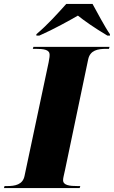

<svg xmlns="http://www.w3.org/2000/svg" viewBox="-53 -951 576 971"><path d="M131 -778V-771H146C219 -803 301 -849 341 -872C372 -847 423 -811 490 -771H503V-778C480 -810 436 -893 415 -931H282C239 -883 187 -825 131 -778ZM-33 0H350L353 -10H340C298 -10 266 -14 266 -40C266 -52 271 -67 276 -92L393 -651C403 -697 441 -704 485 -704H498L501 -714H116L113 -704H126C169 -704 198 -700 198 -674C198 -670 198 -660 193 -636L71 -61C62 -17 23 -10 -17 -10H-30Z"/></svg>

Font: Noto Serif Display Black
Style: Italic
Weight: 900
Italic angle: -12°
Designer: Monotype Design Team
Foundry: Monotype Imaging Inc.
Version: Version 2.009